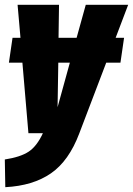

<svg xmlns="http://www.w3.org/2000/svg" viewBox="-31 -553 552 797"><path d="M484 -396 469 -293H410L298 1Q255 115 180.5 166.5Q106 218 -9 224L-11 109Q54 99 88 76.5Q122 54 147 0H87L62 -293H6L21 -396H54L42 -533H214L212 -396H287L325 -533H501L449 -396ZM208 -108 259 -293H211Z"/></svg>

Font: Fira Sans Extra Condensed ExtraBold
Style: Italic
Weight: 800
Width: 3
Italic angle: -8°
Designer: Carrois Corporate & Edenspiekermann AG
Foundry: Carrois Corporate GbR & Edenspiekermann AG
Version: Version 4.203